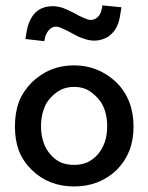

<svg xmlns="http://www.w3.org/2000/svg" viewBox="-20 -667 539 697"><path d="M464.8 -208Q464.8 -256.8 449.2 -296.9Q433.6 -336.9 402.3 -368.2Q370.1 -398.4 332 -414.1Q293.9 -429.7 249 -429.7Q203.1 -429.7 165 -414.1Q127 -398.4 95.7 -368.2Q64.5 -336.9 48.8 -297.9Q34.2 -257.8 34.2 -208Q34.2 -158.2 48.8 -119.1Q64.5 -80.1 95.7 -49.8Q127 -19.5 165 -4.9Q203.1 9.8 249 9.8Q294.9 9.8 333 -4.9Q371.1 -19.5 403.3 -49.8Q433.6 -80.1 449.2 -119.1Q464.8 -158.2 464.8 -208ZM249 -68.4Q222.7 -68.4 201.2 -77.1Q179.7 -86.9 163.1 -106.4Q145.5 -126 137.7 -151.4Q128.9 -176.8 128.9 -209Q128.9 -240.2 137.7 -266.6Q145.5 -293 163.1 -311.5Q180.7 -331.1 202.1 -341.8Q223.6 -351.6 249 -351.6Q274.4 -351.6 295.9 -341.8Q316.4 -331.1 334 -311.5Q351.6 -293 360.4 -266.6Q369.1 -240.2 369.1 -209Q369.1 -176.8 360.4 -151.4Q351.6 -126 335 -106.4Q317.4 -86.9 295.9 -77.1Q274.4 -68.4 249 -68.4ZM321.3 -519.5Q340.8 -519.5 357.4 -526.4Q374 -532.2 385.7 -544.9Q398.4 -556.6 405.3 -573.2Q413.1 -589.8 416 -611.3Q418 -621.1 420.9 -640.6Q403.3 -642.6 351.6 -647.5Q351.6 -643.6 348.6 -631.8Q344.7 -613.3 334 -604.5Q324.2 -594.7 308.6 -594.7Q299.8 -594.7 285.2 -601.6Q269.5 -607.4 248 -620.1Q225.6 -631.8 207 -638.7Q187.5 -644.5 171.9 -644.5Q132.8 -644.5 109.4 -622.1Q85.9 -599.6 77.1 -554.7Q75.2 -544.9 72.3 -525.4Q88.9 -523.4 140.6 -517.6Q141.6 -522.5 144.5 -534.2Q150.4 -551.8 160.2 -560.5Q169.9 -570.3 183.6 -570.3Q192.4 -570.3 207 -563.5Q222.7 -556.6 244.1 -544.9Q265.6 -532.2 285.2 -526.4Q304.7 -519.5 321.3 -519.5Z"/></svg>

Font: TextaAlt
Style: Bold
Weight: 400
Designer: Daniel Hernandez & Miguel Hernandez
Version: Version 1.005;com.myfonts.easy.latinotype.texta.alt-bold.wfk